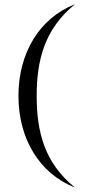

<svg xmlns="http://www.w3.org/2000/svg" viewBox="-20 -728 391 848"><path d="M61.5 -304.5C61.5 -494.5 154.5 -647 309 -708.5V-707.5C176.5 -598.5 142 -462 142 -304.5C142 -147 176 -9.5 309 98.5V99.5C154.5 38 61.5 -114.5 61.5 -304.5Z"/></svg>

Font: Beautique Display
Style: Regular
Weight: 400
Designer: Nhat-Quang Ngo
Version: Version 1.100;Glyphs 3.2.3 (3260)